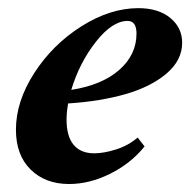

<svg xmlns="http://www.w3.org/2000/svg" viewBox="-20 -445 472 476"><path d="M151.4 11.2Q92.3 11.2 55.9 -24.7Q19.5 -60.5 19.5 -123.5Q19.5 -193.4 64.9 -263.9Q110.4 -334.5 181.6 -379.6Q252.9 -424.8 323.2 -424.8Q372.6 -424.8 402.1 -400.6Q431.6 -376.5 431.6 -338.9Q431.6 -295.9 393.1 -262.9Q354.5 -230 292 -211.9Q229.5 -193.8 148.9 -188.5Q145 -166.5 145 -148.4Q145 -106.9 162.6 -85.9Q180.2 -64.9 213.4 -64.9Q237.3 -64.9 267.6 -74.5Q297.9 -84 321.3 -104L338.4 -82Q304.7 -40 253.4 -14.4Q202.1 11.2 151.4 11.2ZM296.4 -393.1Q258.3 -393.1 217.5 -341.1Q176.8 -289.1 156.7 -222.2Q232.4 -233.9 275.4 -271.5Q318.4 -309.1 318.4 -361.8Q318.4 -393.1 296.4 -393.1Z"/></svg>

Font: Elstob 18pt ExtraBold
Style: Italic
Weight: 800
Italic angle: -20°
Designer: Peter S. Baker
Version: Version 1.015